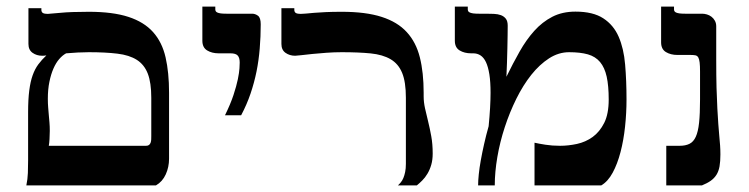

<svg xmlns="http://www.w3.org/2000/svg" viewBox="-20 -560 2264 580"><path d="M107.4 -391.6Q90.8 -391.6 78.4 -400.4Q65.9 -409.2 65.9 -427.2V-535.2H105V-529.8Q105 -524.4 108.9 -521.2Q112.8 -518.1 125 -518.1Q129.9 -518.1 161.6 -521.2Q193.4 -524.4 248 -524.4Q320.8 -524.4 367.9 -509Q415 -493.7 442.4 -463.1Q469.7 -432.6 480.2 -386.7Q490.7 -340.8 490.7 -279.8V-80.6Q490.7 -55.2 480.7 -33.2Q470.7 -11.2 451.2 0H59.6Q63.5 -18.6 64.2 -37.6Q64.9 -56.6 64.9 -75.2V-220.7Q64.9 -259.8 68.4 -286.6Q71.8 -313.5 78.6 -332.5Q85.4 -351.6 95.7 -365.5Q106 -379.4 120.1 -392.6Q116.2 -392.1 113.3 -391.8Q110.4 -391.6 107.4 -391.6ZM124.5 -261.7Q124.5 -247.6 125.5 -235.8Q126.5 -224.1 127.4 -212.9Q128.4 -201.7 129.4 -190.2Q130.4 -178.7 130.4 -164.6Q130.4 -153.3 129.6 -140.1Q128.9 -127 127.4 -119.6H421.4Q427.2 -119.6 430.4 -122.3Q433.6 -125 435.1 -129.2Q436.5 -133.3 436.8 -138.7Q437 -144 437 -149.4V-264.6Q437 -310.1 426.5 -337.4Q416 -364.7 393.3 -379.2Q370.6 -393.6 334.7 -397.9Q298.8 -402.3 248 -402.3Q232.4 -402.3 215.1 -401.4Q197.8 -400.4 179.7 -398.9Q168.9 -393.1 158.9 -381.6Q148.9 -370.1 141.4 -352.8Q133.8 -335.4 129.2 -312.7Q124.5 -290 124.5 -261.7Z M659.7 -211.9Q676.3 -245.6 685.3 -272.9Q694.3 -300.3 698.5 -320.6Q702.6 -340.8 703.4 -353.8Q704.1 -366.7 704.1 -371.1Q704.1 -385.7 698 -392.3Q691.9 -398.9 676.3 -398.9H640.6Q620.1 -398.9 605.7 -407.7Q591.3 -416.5 591.3 -437V-540H630.4V-531.7Q630.4 -528.8 631.6 -526.4Q632.8 -523.9 636.5 -522.2Q640.1 -520.5 646.7 -519.5Q653.3 -518.6 664.1 -518.6H741.7Q751 -518.6 759.3 -512.5Q767.6 -506.3 767.6 -486.8Q767.6 -449.2 764.6 -413.6Q761.7 -377.9 754.9 -344Q748 -310.1 736.8 -277.1Q725.6 -244.1 708.5 -211.9Z M1259.8 -269Q1259.8 -251.5 1263.9 -232.9Q1268.1 -214.4 1273.2 -193.6Q1278.3 -172.9 1282.7 -148.9Q1287.1 -125 1287.1 -96.2Q1287.1 -77.1 1282.7 -62Q1278.3 -46.9 1271.2 -35.2Q1264.2 -23.4 1255.6 -14.9Q1247.1 -6.3 1239.3 0H1182.1Q1186.5 -3.9 1190.9 -9.3Q1195.3 -14.6 1198.5 -22.2Q1201.7 -29.8 1203.9 -40.3Q1206.1 -50.8 1206.1 -64.9V-264.6Q1206.1 -312.5 1194.8 -339.8Q1183.6 -367.2 1159.9 -381.1Q1136.2 -395 1099.6 -398.7Q1063 -402.3 1012.2 -402.3Q989.3 -402.3 966.3 -400.6Q943.4 -398.9 923.8 -397Q904.3 -395 890.1 -393.3Q876 -391.6 871.6 -391.6Q855 -391.6 842.5 -400.4Q830.1 -409.2 830.1 -427.2V-535.2H869.1V-529.8Q869.1 -524.4 873 -521.2Q877 -518.1 889.2 -518.1Q895 -518.1 904.3 -519Q913.6 -520 928.2 -521.2Q942.9 -522.5 963.4 -523.4Q983.9 -524.4 1012.2 -524.4Q1085 -524.4 1132.8 -509Q1180.7 -493.7 1208.7 -463.1Q1236.8 -432.6 1248.3 -386.7Q1259.8 -340.8 1259.8 -279.8Z M1699.2 -402.3Q1667.5 -402.3 1638.7 -383.8Q1609.9 -365.2 1585 -334Q1560.1 -302.7 1539.8 -261.7Q1519.5 -220.7 1504.9 -176Q1490.2 -131.3 1482.4 -85.7Q1474.6 -40 1474.6 0H1424.3Q1424.3 -14.2 1426.3 -33.4Q1428.2 -52.7 1432.4 -75.7Q1436.5 -98.6 1442.4 -124.8Q1448.2 -150.9 1456.1 -178.7Q1461.9 -238.8 1461.9 -279.8Q1461.9 -312.5 1458.3 -335.4Q1454.6 -358.4 1448 -372.3Q1441.4 -386.2 1431.6 -392.6Q1421.9 -398.9 1409.7 -398.9H1403.3Q1382.8 -398.9 1368.4 -407.7Q1354 -416.5 1354 -437V-540H1393.1V-531.7Q1393.1 -528.8 1394.3 -526.4Q1395.5 -523.9 1399.2 -522.2Q1402.8 -520.5 1409.4 -519.5Q1416 -518.6 1426.8 -518.6H1447.3Q1460 -518.6 1471.9 -518.1Q1483.9 -517.6 1493.2 -514.2Q1502.4 -510.7 1508.1 -503.4Q1513.7 -496.1 1513.7 -482.4Q1513.7 -470.7 1513.4 -452.9Q1513.2 -435.1 1512.7 -414.1Q1512.2 -393.1 1511.5 -370.6Q1510.7 -348.1 1509.8 -328.1Q1529.3 -368.2 1549.6 -404.1Q1569.8 -439.9 1594 -466.8Q1618.2 -493.7 1648.4 -509.3Q1678.7 -524.9 1718.3 -524.9Q1771.5 -524.9 1802.5 -504.6Q1833.5 -484.4 1848.9 -449Q1864.3 -413.6 1868.4 -365Q1872.6 -316.4 1872.6 -259.3Q1872.6 -218.8 1868.2 -177.5Q1863.8 -136.2 1854.5 -100.6Q1845.2 -64.9 1830.8 -38.3Q1816.4 -11.7 1796.4 0H1594.7V-128.9Q1607.4 -126 1627.7 -122.8Q1647.9 -119.6 1671.9 -119.6Q1696.8 -119.6 1722.9 -125.2Q1749 -130.9 1770.3 -146.2Q1791.5 -161.6 1805.2 -188.7Q1818.8 -215.8 1818.8 -259.3Q1818.8 -300.8 1812.7 -328.4Q1806.6 -356 1792.7 -372.6Q1778.8 -389.2 1755.9 -395.8Q1732.9 -402.3 1699.2 -402.3Z M2156.2 -93.3Q2156.2 -72.3 2153.6 -57.4Q2150.9 -42.5 2144.3 -32Q2137.7 -21.5 2127 -13.9Q2116.2 -6.3 2100.6 0H1992.7V-119.6H2033.2Q2050.8 -119.6 2062.7 -125.5Q2074.7 -131.3 2081.8 -146.7Q2088.9 -162.1 2091.8 -189.2Q2094.7 -216.3 2094.7 -259.3V-344.2Q2094.7 -361.3 2093.5 -371.3Q2092.3 -381.3 2089.4 -386.5Q2086.4 -391.6 2081.1 -392.8Q2075.7 -394 2066.9 -394H2026.4Q2005.9 -394 1991.5 -402.8Q1977.1 -411.6 1977.1 -432.1V-540H2016.1V-531.7Q2016.1 -528.8 2017.3 -526.4Q2018.6 -523.9 2022.2 -522.2Q2025.9 -520.5 2032.5 -519.5Q2039.1 -518.6 2049.8 -518.6H2101.1Q2107.9 -518.6 2115.5 -516.4Q2123 -514.2 2129.2 -509.5Q2135.3 -504.9 2139.4 -497.6Q2143.6 -490.2 2143.6 -480.5V-378.9Q2143.6 -331.1 2144.5 -295.2Q2145.5 -259.3 2147 -232.2Q2148.4 -205.1 2149.9 -185.3Q2151.4 -165.5 2152.8 -149.7Q2154.3 -133.8 2155.3 -120.6Q2156.2 -107.4 2156.2 -93.3Z"/></svg>

Font: Arian AMU Serif
Style: Bold
Weight: 700
Designer: Ruben Hakobyan (Tarumian)
Foundry: Ruben Hakobyan (Tarumian)
Version: Version 1.002